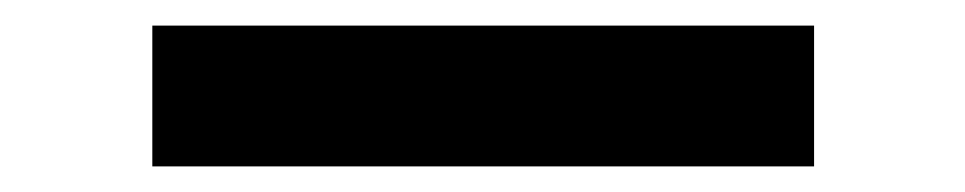

<svg xmlns="http://www.w3.org/2000/svg" viewBox="-20 -348 754 150"><path d="M616 -218H99V-328H616Z"/></svg>

Font: Teller
Style: Regular
Weight: 400
Version: Version 3.020;FEAKit 1.0